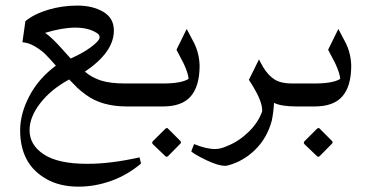

<svg xmlns="http://www.w3.org/2000/svg" viewBox="-20 -387 1350 698"><path d="M331.1 -267.6Q300.8 -286.6 253.9 -286.6Q207 -286.6 144 -267.6Q168.9 -250.5 208 -206.5Q227.1 -184.6 236.8 -174.3Q280.8 -193.4 310.8 -215.8Q340.8 -238.3 342 -249.8Q343.3 -261.2 331.1 -267.6ZM183.1 -148.4Q158.7 -176.3 144.3 -190.4Q129.9 -204.6 106.9 -218.3Q84 -231.9 61.5 -233.4L72.3 -310.1Q104.5 -336.4 155.3 -351.6Q206.1 -366.7 261.5 -366.7Q316.9 -366.7 355.5 -344Q394 -321.3 394 -275.9Q394 -197.3 288.6 -126.5Q314 -105 347.2 -94.2Q380.4 -83.5 437.5 -83.5H506.8V0H440.9Q350.1 0 293 -42Q272.9 -56.6 261.7 -67.4Q250.5 -78.1 231.4 -98.1Q165 -62 126.2 -11.7Q87.4 38.6 87.4 86.4Q87.4 140.1 139.4 174.3Q191.4 208.5 295.9 208.5H299.8Q382.3 208.5 487.3 185.1L492.7 207.5Q443.8 249 384.8 270.3Q325.7 291.5 266.6 291.5H264.2Q197.3 291.5 148.4 263.7Q99.6 235.8 76.4 191.4Q53.2 147 53.2 86.9Q53.2 26.9 86.4 -37.1Q119.6 -101.1 183.1 -148.4Z M591.3 81.1 635.3 125Q640.6 130.4 635.3 135.7L591.3 180.2Q585.9 185.5 580.6 180.2L536.1 137.7Q530.3 131.8 536.1 126L581.1 81.1Q583.5 78.6 586.9 78.6Q590.3 78.6 591.3 81.1ZM505.4 -83.5H572.3Q638.7 -83.5 665.5 -100.1Q664.6 -119.6 647.9 -155.8L621.6 -206.1L658.7 -281.7L685.5 -231Q704.1 -193.4 705.6 -149.9V-143.6Q704.6 -72.3 672.9 -36.1Q641.1 0 572.3 0H505.4Q490.2 0 477.5 -12.7Q464.8 -25.4 464.8 -41.7Q464.8 -58.1 477.1 -70.8Q489.3 -83.5 505.4 -83.5Z M762.7 154.8Q782.7 154.8 808.6 142.6Q849.6 126 884.5 91.8Q919.4 57.6 933.1 17.6V13.2Q933.1 -23.9 884.8 -96.7L921.4 -170.9Q923.8 -166 929 -157Q934.1 -147.9 936 -144Q955.6 -111.8 978.8 -97.7Q1002 -83.5 1040.5 -83.5H1058.1V0Q1002 0 976.1 -13.2Q974.6 20.5 967.8 52.7Q950.7 115.2 907.5 157.5Q864.3 199.7 808.6 214.4Q803.7 215.8 798.8 215.8Q773.4 215.8 731.4 195.8Q689.5 175.8 675.3 163.6L685.5 136.7Q729 154.8 762.7 154.8Z M1142.6 81.1 1186.5 125Q1191.9 130.4 1186.5 135.7L1142.6 180.2Q1137.2 185.5 1131.8 180.2L1087.4 137.7Q1081.5 131.8 1087.4 126L1132.3 81.1Q1134.8 78.6 1138.2 78.6Q1141.6 78.6 1142.6 81.1ZM1056.6 -83.5H1123.5Q1189.9 -83.5 1216.8 -100.1Q1215.8 -119.6 1199.2 -155.8L1172.9 -206.1L1210 -281.7L1236.8 -231Q1255.4 -193.4 1256.8 -149.9V-143.6Q1255.9 -72.3 1224.1 -36.1Q1192.4 0 1123.5 0H1056.6Q1041.5 0 1028.8 -12.7Q1016.1 -25.4 1016.1 -41.7Q1016.1 -58.1 1028.3 -70.8Q1040.5 -83.5 1056.6 -83.5Z"/></svg>

Font: Farbod
Style: Regular
Weight: 400
Designer: Mohammad Saleh Souzanchi
Foundry: http://font-store.ir
Version: Version:3.2.5;RFB:1.2.5;Building:2016-06-12 13:21:07.028780